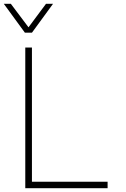

<svg xmlns="http://www.w3.org/2000/svg" viewBox="-43 -990 661 1010"><path d="M523 0H93V-34H523ZM125 0H90V-740H125ZM125 -818H88L-23 -970H14L117 -833H97L199 -970H236Z"/></svg>

Font: Be Vietnam Pro Variable Thin
Style: Regular
Weight: 100
Designer: Lam Bao, Tony Le, Vietanh Nguyen
Foundry: Yellow Type Foundry
Version: Version 1.002